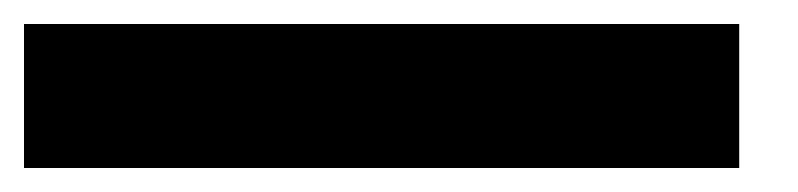

<svg xmlns="http://www.w3.org/2000/svg" viewBox="-20 51 665 160"><path d="M0 71H596V191H0Z"/></svg>

Font: Murecho Thin ExtraBold
Style: Regular
Weight: 800
Version: Version 1.010